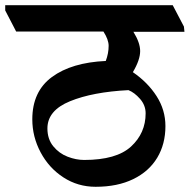

<svg xmlns="http://www.w3.org/2000/svg" viewBox="-64 -683 728 737"><path d="M644 -561H448Q474 -519 474 -487Q474 -453 446 -406Q503 -367 537 -314Q571 -261 571 -199Q571 -130 539.5 -77.5Q508 -25 447.5 4.5Q387 34 303 34Q235 34 179.5 -2Q124 -38 92 -98Q60 -158 60 -225Q60 -332 135.5 -387.5Q211 -443 342 -449Q353 -478 353 -507Q353 -531 333 -562H-2L-44 -643V-663H599L642 -581ZM429 -337Q292 -330 205 -294.5Q118 -259 118 -190Q118 -149 140.5 -121.5Q163 -94 195.5 -81.5Q228 -69 259 -69Q383 -69 439 -120.5Q495 -172 495 -248Q495 -279 473.5 -303.5Q452 -328 429 -337Z"/></svg>

Font: Martel ExtraBold
Style: Regular
Weight: 800
Designer: Dan Reynolds
Foundry: Dan Reynolds
Version: Version 1.001; ttfautohint (v1.1) -l 5 -r 5 -G 72 -x 0 -D la